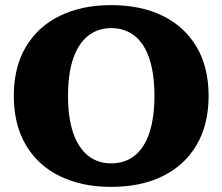

<svg xmlns="http://www.w3.org/2000/svg" viewBox="-20 -716 870 751"><path d="M415 15Q300 15 214 -27Q128 -69 81 -149Q34 -229 34 -341Q34 -453 81 -532.5Q128 -612 214 -654Q300 -696 415 -696Q531 -696 616.5 -654Q702 -612 749 -532.5Q796 -453 796 -341Q796 -229 749 -149Q702 -69 616.5 -27Q531 15 415 15ZM415 -77Q469 -77 507 -107.5Q545 -138 564.5 -197Q584 -256 584 -341Q584 -427 564.5 -486Q545 -545 507 -575.5Q469 -606 415 -606Q362 -606 324 -575.5Q286 -545 266 -486Q246 -427 246 -341Q246 -256 266 -197Q286 -138 324 -107.5Q362 -77 415 -77Z"/></svg>

Font: Montagu Slab 144pt
Style: Bold
Weight: 700
Designer: Florian Karsten
Foundry: Florian Karsten
Version: Version 1.000